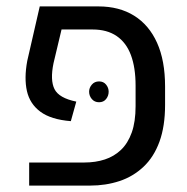

<svg xmlns="http://www.w3.org/2000/svg" viewBox="-20 -579 584 599"><path d="M71 0V-72H243Q278 -72 307 -81.5Q336 -91 357.5 -111.5Q379 -132 391 -165.5Q403 -199 403 -248V-312Q403 -368 388.5 -407Q374 -446 344 -466.5Q314 -487 269 -487H172L147 -382Q136 -329 150 -301Q164 -273 218 -262L201 -201Q139 -206 106 -230.5Q73 -255 64 -295Q55 -335 65 -389L104 -559H287Q352 -559 398.5 -530Q445 -501 470 -445.5Q495 -390 495 -309V-252Q495 -185 477.5 -137Q460 -89 427.5 -58.5Q395 -28 352.5 -14Q310 0 261 0ZM289 -325Q303 -325 311 -315Q319 -305 319 -293Q319 -280 311 -270Q303 -260 289 -260Q275 -260 266.5 -270Q258 -280 258 -293Q258 -305 266.5 -315Q275 -325 289 -325Z"/></svg>

Font: Assistant ExtraLight Medium
Style: Regular
Weight: 500
Version: Version 3.000